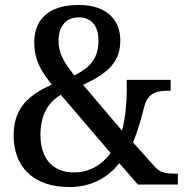

<svg xmlns="http://www.w3.org/2000/svg" viewBox="-20 -744 746 774"><path d="M260 10C355 10 418 -33 461 -86L536 0H697V-44H688C646 -44 624 -49 605 -71L516 -170C537 -219 550 -269 561 -312C576 -373 616 -378 658 -378H668V-422H491V-382C491 -333 486 -271 472 -217L315 -402C420 -451 465 -497 465 -582C465 -657 417 -724 297 -724C173 -724 118 -663 118 -573C118 -507 141 -462 189 -403C102 -364 35 -313 35 -199C35 -72 113 10 260 10ZM280 -440C236 -494 216 -530 216 -580C216 -637 245 -674 297 -674C353 -674 377 -634 377 -581C377 -513 348 -474 280 -440ZM277 -49C197 -49 143 -101 143 -199C143 -283 174 -330 225 -362L426 -127C393 -82 344 -49 277 -49Z"/></svg>

Font: Noto Serif Ethiopic SemiCondensed Medium
Style: Regular
Weight: 500
Width: 4
Designer: Monotype Design Team
Foundry: Monotype Imaging Inc.
Version: Version 2.102